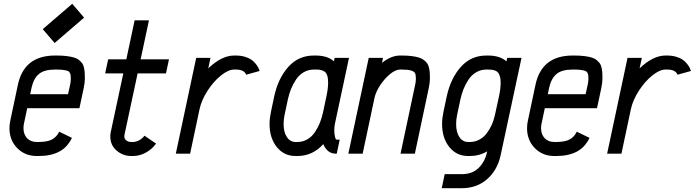

<svg xmlns="http://www.w3.org/2000/svg" viewBox="-20 -802 3642 1002"><path d="M265.1 -577.6 203.1 -649.9 356.9 -782.2 418.9 -710ZM275.9 -512.2Q305.7 -512.2 328.6 -509.3Q351.6 -506.3 366.9 -501.7Q382.3 -497.1 393.1 -488Q403.8 -479 409.7 -470.7Q415.5 -462.4 418.5 -447.8Q421.4 -433.1 422.1 -421.9Q422.9 -410.6 422.9 -391.6Q422.9 -372.6 417 -343.3L394.5 -237.3H122.1L105 -156.7Q102.5 -146.5 102.5 -133.3Q102.5 -100.6 121.3 -80.8Q140.1 -61 171.9 -61H180.7Q227.1 -61 251.5 -74.2Q275.9 -87.4 289.1 -114.7L355.5 -82.5Q331.5 -32.7 288.3 -10.3Q245.1 12.2 180.7 12.2H171.9Q110.4 12.2 69.8 -29.1Q29.3 -70.3 29.3 -133.3Q29.3 -152.3 33.7 -172.4L73.2 -358.9Q105.5 -512.2 267.1 -512.2ZM137.7 -310.5H335L345.7 -358.9Q349.6 -376 349.6 -391.6Q349.6 -403.8 348.6 -409.9Q347.7 -416 344 -422.9Q340.3 -429.7 332.3 -432.4Q324.2 -435.1 310.5 -437Q296.9 -439 275.9 -439H267.1Q210.9 -439 183.1 -415.8Q155.3 -392.6 144.5 -343.3Z M673.3 12.2H664.6Q622.1 12.2 588.9 -15.9Q555.7 -43.9 555.7 -89.8Q555.7 -101.6 558.1 -113.3L623.5 -418.9H528.8L544.4 -492.2H639.2L682.6 -695.8H757.3L713.9 -492.2H861.8L846.2 -418.9H698.2L629.4 -97.7Q628.9 -94.2 628.9 -89.8Q628.9 -76.7 639.6 -68.8Q650.4 -61 664.6 -61H673.3Q690.9 -61 707.5 -70.6Q724.1 -80.1 733.9 -93.8L794.4 -52.7Q774.4 -23.9 741.7 -5.9Q709 12.2 673.3 12.2Z M1264.6 -412.1Q1254.9 -439 1210.4 -439H1201.7Q1171.9 -439 1133.5 -408.4Q1095.2 -377.9 1063.2 -328.6Q1031.2 -279.3 1021 -230.5L972.2 0H897.5L1003.9 -500H1078.6L1066.9 -445.3Q1137.2 -512.2 1201.7 -512.2H1210.4Q1236.3 -512.2 1257.6 -505.9Q1278.8 -499.5 1291.5 -490.7Q1304.2 -481.9 1314 -469.7Q1323.7 -457.5 1327.9 -449.2Q1332 -440.9 1335 -431.6Z M1692.4 -370.1Q1692.4 -393.6 1687.5 -408.2Q1682.6 -422.9 1672.4 -429.2Q1662.1 -435.5 1652.3 -437.3Q1642.6 -439 1626.5 -439H1617.7Q1588.9 -439 1564.9 -425Q1541 -411.1 1525.1 -387.2Q1509.3 -363.3 1499 -337.9Q1488.8 -312.5 1482.4 -283.7L1464.8 -200.7Q1460 -176.8 1460 -154.8Q1460 -112.3 1477.1 -86.7Q1494.1 -61 1522.5 -61H1531.2Q1560.1 -61 1583.7 -74.7Q1607.4 -88.4 1623.3 -112.1Q1639.2 -135.7 1649.4 -161.4Q1659.7 -187 1666 -216.3L1683.6 -299.3Q1692.4 -341.3 1692.4 -370.1ZM1617.7 -512.2H1626.5Q1689.5 -512.2 1722.7 -481.9L1726.6 -500H1801.3L1728 -156.7Q1724.6 -141.1 1724.6 -122.1Q1724.6 -102.1 1728.3 -87.6Q1731.9 -73.2 1737.3 -73.2H1752.9L1737.3 0H1732.9Q1688 0 1667 -49.8Q1611.8 12.2 1531.2 12.2H1522.5Q1461.9 12.2 1424.3 -34.9Q1386.7 -82 1386.7 -154.8Q1386.7 -183.6 1393.6 -216.3L1411.1 -299.3Q1431.6 -393.6 1484.6 -452.9Q1537.6 -512.2 1617.7 -512.2Z M2076.7 -512.2Q2106.4 -512.2 2128.9 -509.3Q2151.4 -506.3 2167 -501.5Q2182.6 -496.6 2193.4 -487.8Q2204.1 -479 2210 -470.5Q2215.8 -461.9 2219 -447.8Q2222.2 -433.6 2222.9 -421.9Q2223.6 -410.2 2223.6 -391.6Q2223.6 -371.6 2217.8 -343.3L2145 0H2070.3L2146.5 -358.9Q2150.4 -376 2150.4 -391.6Q2150.4 -410.6 2146.2 -419.7Q2142.1 -428.7 2126.2 -433.8Q2110.4 -439 2076.7 -439H2067.9Q2043.9 -439 2014.6 -414.6Q1985.4 -390.1 1963.1 -355.7Q1940.9 -321.3 1934.6 -292L1872.6 0H1797.9L1904.3 -500H1979L1973.6 -474.1Q2021.5 -512.2 2067.9 -512.2Z M2592.8 -370.1Q2592.8 -389.2 2589.1 -402.3Q2585.4 -415.5 2579.8 -422.6Q2574.2 -429.7 2564.7 -433.3Q2555.2 -437 2547.1 -438Q2539.1 -439 2526.9 -439H2518.1Q2489.3 -439 2465.3 -425Q2441.4 -411.1 2425.5 -387.2Q2409.7 -363.3 2399.4 -337.9Q2389.2 -312.5 2382.8 -283.7L2365.2 -200.7Q2360.4 -176.8 2360.4 -154.8Q2360.4 -112.3 2377.4 -86.7Q2394.5 -61 2422.9 -61H2431.6Q2458.5 -61 2481.4 -73.2Q2504.4 -85.4 2520 -106.2Q2535.6 -127 2546.4 -150.9Q2557.1 -174.8 2563 -202.1L2585 -303.2Q2592.8 -340.8 2592.8 -370.1ZM2518.1 -512.2H2526.9Q2588.4 -512.2 2623 -481.9L2627 -500H2701.7L2592.8 7.8Q2575.7 86.4 2521.7 133.3Q2467.8 180.2 2389.6 180.2H2285.2L2300.8 106.9H2389.6Q2444.8 106.9 2477.8 74.5Q2510.7 42 2521.5 -7.8L2522.5 -12.2Q2481.4 12.2 2431.6 12.2H2422.9Q2362.3 12.2 2324.7 -34.9Q2287.1 -82 2287.1 -154.8Q2287.1 -183.6 2293.9 -216.3L2311.5 -299.3Q2332 -393.6 2385 -452.9Q2438 -512.2 2518.1 -512.2Z M2977.1 -512.2Q3006.8 -512.2 3029.8 -509.3Q3052.7 -506.3 3068.1 -501.7Q3083.5 -497.1 3094.2 -488Q3105 -479 3110.8 -470.7Q3116.7 -462.4 3119.6 -447.8Q3122.6 -433.1 3123.3 -421.9Q3124 -410.6 3124 -391.6Q3124 -372.6 3118.2 -343.3L3095.7 -237.3H2823.2L2806.2 -156.7Q2803.7 -146.5 2803.7 -133.3Q2803.7 -100.6 2822.5 -80.8Q2841.3 -61 2873 -61H2881.8Q2928.2 -61 2952.6 -74.2Q2977.1 -87.4 2990.2 -114.7L3056.6 -82.5Q3032.7 -32.7 2989.5 -10.3Q2946.3 12.2 2881.8 12.2H2873Q2811.5 12.2 2771 -29.1Q2730.5 -70.3 2730.5 -133.3Q2730.5 -152.3 2734.9 -172.4L2774.4 -358.9Q2806.6 -512.2 2968.3 -512.2ZM2838.9 -310.5H3036.1L3046.9 -358.9Q3050.8 -376 3050.8 -391.6Q3050.8 -403.8 3049.8 -409.9Q3048.8 -416 3045.2 -422.9Q3041.5 -429.7 3033.4 -432.4Q3025.4 -435.1 3011.7 -437Q2998 -439 2977.1 -439H2968.3Q2912.1 -439 2884.3 -415.8Q2856.4 -392.6 2845.7 -343.3Z M3515.6 -412.1Q3505.9 -439 3461.4 -439H3452.6Q3422.9 -439 3384.5 -408.4Q3346.2 -377.9 3314.2 -328.6Q3282.2 -279.3 3272 -230.5L3223.1 0H3148.4L3254.9 -500H3329.6L3317.9 -445.3Q3388.2 -512.2 3452.6 -512.2H3461.4Q3487.3 -512.2 3508.5 -505.9Q3529.8 -499.5 3542.5 -490.7Q3555.2 -481.9 3564.9 -469.7Q3574.7 -457.5 3578.9 -449.2Q3583 -440.9 3585.9 -431.6Z"/></svg>

Font: Anka/Coder Narrow
Style: Italic
Weight: 400
Width: 3
Italic angle: -12°
Monospace: yes
Version: Version 001.100